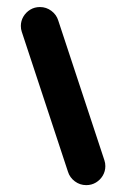

<svg xmlns="http://www.w3.org/2000/svg" viewBox="-20 -539 367 559"><path d="M177.8 -39.3 43.3 -446.7Q40.7 -454.4 40.7 -463.3Q40.7 -478.1 48.1 -490.7Q55.6 -503.3 68.1 -510.9Q80.7 -518.5 96.3 -518.5Q114.8 -518.5 129.6 -507.4Q144.4 -496.3 149.6 -479.3L284.1 -71.9Q286.7 -64.1 286.7 -55.2Q286.7 -40.4 279.3 -27.8Q271.9 -15.2 259.3 -7.6Q246.7 0 231.1 0Q212.6 0 197.8 -11.1Q183 -22.2 177.8 -39.3Z"/></svg>

Font: 26F Galaxy Sans Black
Style: Regular
Weight: 900
Designer: C₂₉H₂₅N₃O₅
Version: Version 1.100